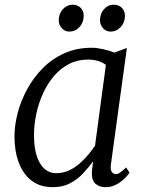

<svg xmlns="http://www.w3.org/2000/svg" viewBox="-20 -766 608 796"><path d="M440 -86Q436.5 -61.5 444 -52.8Q451.5 -44 459 -44Q469 -44 479 -51.2Q489 -58.5 503 -72L517 -50Q513.5 -44 500 -29.5Q486.5 -15 465.2 -2.5Q444 10 418 10Q391 10 375 -5Q359 -20 361 -56L366 -97Q347.5 -72 324.5 -47.2Q301.5 -22.5 270.8 -6.2Q240 10 199 10Q146 10 110.8 -17.2Q75.5 -44.5 57.8 -92Q40 -139.5 40 -200Q40 -246 53.2 -297Q66.5 -348 92.5 -396Q118.5 -444 157 -483Q195.5 -522 246.5 -545Q297.5 -568 360.5 -568Q381 -568 407 -562.2Q433 -556.5 454 -548L506 -567ZM419 -497Q403.5 -508.5 384.5 -513.8Q365.5 -519 344.5 -519Q301.5 -519 266.2 -500.8Q231 -482.5 204 -451Q177 -419.5 158.5 -379Q140 -338.5 130.5 -293.8Q121 -249 121 -205Q121 -153 132.8 -118Q144.5 -83 165 -65.5Q185.5 -48 212 -48Q241 -48 265.5 -59.2Q290 -70.5 310.2 -88.2Q330.5 -106 346.5 -125.5Q362.5 -145 374 -162ZM267 -635Q249 -635 236 -649.2Q223 -663.5 223.5 -684Q224.5 -710.5 241.2 -728.5Q258 -746.5 280.5 -746.5Q302.5 -746.5 315 -733Q327.5 -719.5 327 -699.5Q326.5 -672 309.2 -653.5Q292 -635 267 -635ZM438 -635Q420 -635 407 -649.2Q394 -663.5 394.5 -684Q395.5 -710.5 411.8 -728.5Q428 -746.5 451 -746.5Q473 -746.5 485.8 -733Q498.5 -719.5 498 -699.5Q497.5 -672 480.2 -653.5Q463 -635 438 -635Z"/></svg>

Font: Merriweather Light
Style: Italic
Weight: 300
Italic angle: -7.8°
Designer: Eben Sorkin
Foundry: Eben Sorkin
Version: Version 2.101